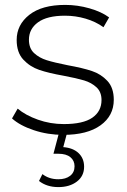

<svg xmlns="http://www.w3.org/2000/svg" viewBox="-20 -546 518 783"><path d="M29 -63 52 -103Q84 -76 134.5 -58Q185 -40 240 -40Q319 -40 356.5 -66Q394 -92 394 -138Q394 -171 373.5 -190Q353 -209 323 -218Q293 -227 240 -237Q178 -248 140 -261Q102 -274 75 -303Q48 -332 48 -383Q48 -445 99.5 -485.5Q151 -526 246 -526Q296 -526 345 -512Q394 -498 425 -475L402 -435Q370 -458 329 -470Q288 -482 245 -482Q172 -482 135 -455Q98 -428 98 -384Q98 -349 119 -329.5Q140 -310 170.5 -300.5Q201 -291 256 -280Q317 -269 354.5 -256.5Q392 -244 418 -216Q444 -188 444 -139Q444 -74 390 -35Q336 4 238 4Q175 4 118 -15Q61 -34 29 -63ZM139 192 153 164Q180 185 218 185Q248 185 266 171Q284 157 284 132Q284 109 267 95Q250 81 218 81H198L221 -6H254L238 54Q278 57 300.5 78.5Q323 100 323 134Q323 172 293.5 194.5Q264 217 218 217Q171 217 139 192Z"/></svg>

Font: Montserrat Atlas Light
Style: Regular
Weight: 300
Designer: Julieta Ulanovsky
Foundry: Julieta Ulanovsky
Version: Version 7.200